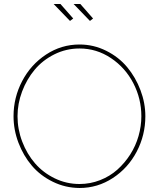

<svg xmlns="http://www.w3.org/2000/svg" viewBox="-20 -938 797 963"><path d="M249 -918H283.2L347.2 -845.2L331.1 -833ZM349.1 -918H382.8L446.8 -845.2L431.2 -833ZM47.9 -355Q47.9 -448.7 91.1 -531.2Q134.3 -613.8 210.9 -664.3Q287.6 -714.8 378.9 -714.8Q449.7 -714.8 512.7 -683.3Q575.7 -651.9 617.9 -601.1Q660.2 -550.3 684.6 -485.8Q709 -421.4 709 -355Q709 -260.3 665.8 -177.7Q622.6 -95.2 546.1 -45.2Q469.7 4.9 378.9 4.9Q307.6 4.4 244.9 -26.4Q182.1 -57.1 139.6 -107.2Q97.2 -157.2 72.5 -222.2Q47.9 -287.1 47.9 -355ZM378.9 -15.1Q432.6 -15.1 481.9 -34.4Q531.2 -53.7 568.4 -86.9Q605.5 -120.1 633.1 -163.1Q660.6 -206.1 674.8 -255.6Q689 -305.2 689 -355Q689 -442.9 648.7 -520.8Q608.4 -598.6 536.4 -646.7Q464.4 -694.8 378.9 -694.8Q311.5 -694.8 252.4 -665.3Q193.4 -635.7 153.6 -587.9Q113.8 -540 90.8 -479Q67.9 -418 67.9 -355Q67.9 -289.1 91.6 -227.3Q115.2 -165.5 155.8 -118.7Q196.3 -71.8 254.6 -43.5Q313 -15.1 378.9 -15.1Z"/></svg>

Font: Rawline Thin
Style: Regular
Weight: 250
Designer: Matt McInerney, Pablo Impallari, Rodrigo Fuenzalida
Foundry: Matt McInerney, Pablo Impallari, Rodrigo Fuenzalida
Version: Version 4.020;PS 004.020;hotconv 1.0.88;makeotf.lib2.5.64775